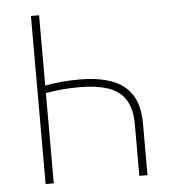

<svg xmlns="http://www.w3.org/2000/svg" viewBox="-49 -705 671 751"><g transform="rotate(-5 286.0 -330.0)"><path d="M100 0V-660H132V-384Q158 -389 191.5 -392.5Q225 -396 268 -396Q340 -396 392 -377.5Q444 -359 472 -316.5Q500 -274 500 -202V0H468V-202Q468 -265 444 -301Q420 -337 374.5 -351.5Q329 -366 266 -366Q223 -366 189.5 -362.5Q156 -359 132 -354V0Z"/></g></svg>

Font: Source Sans Variable
Style: Regular
Weight: 200
Designer: Paul D. Hunt
Foundry: Adobe Systems Incorporated
Version: Version 3.006;hotconv 1.0.111;makeotfexe 2.5.65597